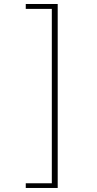

<svg xmlns="http://www.w3.org/2000/svg" viewBox="-20 -808 484 957"><path d="M108.4 105.5H238.3V-763.7H108.4V-788.1H267.6V128.9H108.4Z"/></svg>

Font: Gothic A1 Thin
Style: Regular
Weight: 250
Designer: HanYang I&C Co.,Ltd.
Foundry: HanYang I&C Co.,Ltd.
Version: Version 2.50